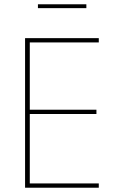

<svg xmlns="http://www.w3.org/2000/svg" viewBox="-20 -876 546 896"><path d="M97 0V-698H441V-678H119V-364H430V-344H119V-20H441V0ZM157 -856H383V-838H157Z"/></svg>

Font: IBM Plex Sans Cond Thin
Style: Regular
Weight: 100
Width: 3
Designer: Mike Abbink, Paul van der Laan, Pieter van Rosmalen
Foundry: Bold Monday
Version: Version 1.3